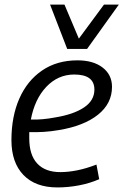

<svg xmlns="http://www.w3.org/2000/svg" viewBox="-20 -810 540 840"><path d="M414 -26Q373 -8 325.5 1Q278 10 231 10Q135 10 82.5 -44.5Q30 -99 30 -197Q30 -300 64.5 -378.5Q99 -457 164 -501.5Q229 -546 319 -546Q388 -546 429 -514.5Q470 -483 470 -430Q470 -357 408.5 -308Q347 -259 238 -241Q204 -235 171 -233Q138 -231 108 -232Q108 -219 108 -205Q108 -132 143 -94.5Q178 -57 244 -57Q279 -57 318.5 -65Q358 -73 402 -90ZM305 -484Q234 -484 183 -430.5Q132 -377 115 -287Q140 -286 167 -288.5Q194 -291 220 -296Q301 -309 347 -339.5Q393 -370 393 -418Q393 -484 305 -484ZM500 -790 361 -596H274L199 -790H262L325 -641L435 -790Z"/></svg>

Font: Georama
Style: Italic
Weight: 400
Italic angle: -9°
Designer: Jean-Baptiste Levee
Foundry: Production Type
Version: Version 1.000